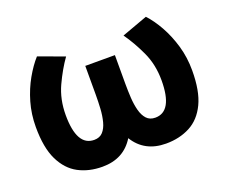

<svg xmlns="http://www.w3.org/2000/svg" viewBox="-100 -705 1037 883"><g transform="rotate(-20 419.0 -264.0)"><path d="M347 -437V-296Q347 -262 345 -228Q343 -194 335.5 -165.5Q328 -137 312.5 -120Q297 -103 270 -103Q185 -103 185 -255Q185 -332 214.5 -395.5Q244 -459 279 -508L153 -554Q124 -522 97 -474.5Q70 -427 53.5 -370Q37 -313 37 -250Q37 -149 66.5 -88.5Q96 -28 147 -1Q198 26 264 26Q368 26 419 -57Q470 26 575 26Q641 26 692.5 -1Q744 -28 773 -88.5Q802 -149 802 -250Q802 -313 785.5 -370Q769 -427 742.5 -474.5Q716 -522 686 -554L560 -508Q595 -459 624.5 -395.5Q654 -332 654 -255Q654 -103 569 -103Q542 -103 526.5 -120Q511 -137 503.5 -165.5Q496 -194 494 -228Q492 -262 492 -296V-437Z"/></g></svg>

Font: Repo Bold
Style: Bold
Weight: 700
Designer: Stefan Peev
Foundry: Context Ltd
Version: Version 1.502